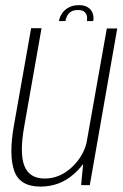

<svg xmlns="http://www.w3.org/2000/svg" viewBox="-20 -702 468 728"><path d="M287.5 0H320.5L424.5 -594H385L297 -98ZM137.5 -595H98L32.5 -224.5Q13 -114 34 -54.2Q55 5.5 133.5 5.5Q207 5.5 261.2 -43Q315.5 -91.5 326 -151L311 -174Q300.5 -113.5 253.8 -69.2Q207 -25 150 -25Q91.5 -25 72.5 -73Q53.5 -121 72 -223.5ZM279.5 -682.5Q257.5 -682.5 241.5 -674.2Q225.5 -666 215.8 -652Q206 -638 203.5 -622H228Q230 -634 235.5 -643.5Q241 -653 250.5 -658.5Q260 -664 276.5 -664Q290.5 -664 298.2 -658.5Q306 -653 308.8 -643.5Q311.5 -634 309.5 -622H333.5Q336.5 -638 331.2 -652Q326 -666 313.2 -674.2Q300.5 -682.5 279.5 -682.5Z"/></svg>

Font: Anybody SemiCondensed ExtraLight
Style: Italic
Weight: 250
Width: 4
Italic angle: -10°
Version: Version 1.113;gftools[0.9.25]